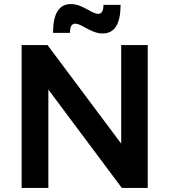

<svg xmlns="http://www.w3.org/2000/svg" viewBox="-20 -921 830 941"><path d="M574 -700V-217L213 -700H86V0H217V-482L577 0H704V-700ZM483 -757C542 -757 571 -804 571 -897H487C487 -883 485 -872 481 -865C477 -857 470 -853 460 -853C451 -853 436 -859 415 -871C398 -880 383 -888 370 -893C356 -898 342 -901 327 -901C269 -901 240 -854 240 -760H323C323 -775 325 -786 329 -794C333 -801 340 -805 350 -805C359 -805 374 -799 395 -787C412 -778 427 -770 441 -765C454 -760 468 -757 483 -757Z"/></svg>

Font: Argentum Sans Medium
Style: Regular
Weight: 500
Designer: Julieta Ulanovsky
Foundry: Julieta Ulanovsky
Version: Version 5.001;January 29, 2019;FontCreator 11.5.0.2425 64-bi